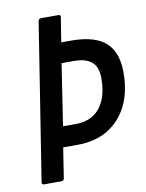

<svg xmlns="http://www.w3.org/2000/svg" viewBox="-77 -710 583 766"><g transform="rotate(-10 214.5 -327.5)"><path d="M40 0Q29 0 31 -10L131 -645Q133 -655 142 -655H213Q223 -655 221 -645L205 -546H250Q343 -545 386 -505.5Q429 -466 429 -385Q429 -307 401 -250.5Q373 -194 321.5 -163Q270 -132 197 -132H140L121 -10Q119 0 109 0ZM154 -215H204Q248 -215 277.5 -234Q307 -253 322.5 -289.5Q338 -326 338 -377Q338 -423 314 -443.5Q290 -464 243 -464H192Z"/></g></svg>

Font: Sofia Sans Condensed SemiBold
Style: Italic
Weight: 600
Italic angle: -9°
Version: Version 4.100